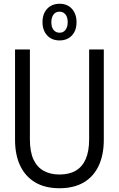

<svg xmlns="http://www.w3.org/2000/svg" viewBox="-20 -992 632 1021"><path d="M296 9Q220 9 167.5 -22Q115 -53 87.5 -110.5Q60 -168 60 -249V-729H139V-251Q139 -184 158.5 -143Q178 -102 213.5 -83Q249 -64 296 -64Q348 -64 383 -84.5Q418 -105 436 -146.5Q454 -188 454 -251V-729H532V-249Q532 -168 504.5 -110Q477 -52 424.5 -21.5Q372 9 296 9ZM297 -777Q255 -777 230.5 -804Q206 -831 206 -874Q206 -919 231 -945.5Q256 -972 297 -972Q338 -972 362.5 -945Q387 -918 387 -874Q387 -829 362 -803Q337 -777 297 -777ZM297 -818Q317 -818 328.5 -833.5Q340 -849 340 -874Q340 -901 328 -915.5Q316 -930 296 -930Q276 -930 264.5 -914.5Q253 -899 253 -874Q253 -847 265 -832.5Q277 -818 297 -818Z"/></svg>

Font: Mona Sans SemiCondensed
Style: Regular
Weight: 400
Width: 4
Designer: Deni Anggara
Foundry: GitHub
Version: Version 2.000